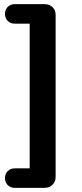

<svg xmlns="http://www.w3.org/2000/svg" viewBox="-20 -725 394 925"><path d="M52 180Q30 180 17 166.5Q4 153 4 133Q4 113 17 99.5Q30 86 52 86H123V-611H52Q30 -611 17 -624.5Q4 -638 4 -658Q4 -678 17 -691.5Q30 -705 52 -705H195Q218 -705 233 -690.5Q248 -676 248 -653V128Q248 150 233 165Q218 180 195 180Z"/></svg>

Font: Nunito
Style: Bold
Weight: 700
Designer: Vernon Adams
Foundry: Vernon Adams
Version: Version 3.602